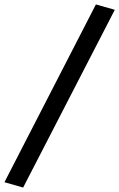

<svg xmlns="http://www.w3.org/2000/svg" viewBox="-83 -776 536 863"><path d="M21 67 -63 43 348 -756 433 -732Z"/></svg>

Font: Nunito Sans 7pt SemiExpanded SemiBold
Style: Italic
Weight: 600
Width: 6
Italic angle: -9°
Designer: Vernon Adams
Foundry: Vernon Adams
Version: Version 3.101;gftools[0.9.27]